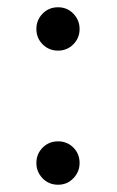

<svg xmlns="http://www.w3.org/2000/svg" viewBox="-20 -489 318 523"><path d="M196.8 -44.9Q196.8 -21 179.9 -3.4Q163.1 14.2 138.2 14.2Q112.8 14.2 95.9 -3.4Q79.1 -21 79.1 -44.9Q79.1 -69.8 96.2 -86.9Q113.3 -104 138.2 -104Q162.6 -104 179.7 -87.2Q196.8 -70.3 196.8 -44.9ZM196.8 -410.2Q196.8 -385.3 179.7 -368.2Q162.6 -351.1 138.2 -351.1Q113.3 -351.1 96.2 -368.2Q79.1 -385.3 79.1 -410.2Q79.1 -434.1 95.9 -451.7Q112.8 -469.2 138.2 -469.2Q163.1 -469.2 179.9 -451.7Q196.8 -434.1 196.8 -410.2Z"/></svg>

Font: Liberation Serif
Style: Regular
Weight: 400
Designer: Steve Matteson
Foundry: Ascender Corporation
Version: Version 2.1.5